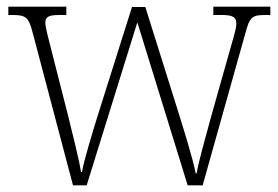

<svg xmlns="http://www.w3.org/2000/svg" viewBox="-20 -556 833 576"><path d="M78 -458 199 0H240L392 -489L543 0H588L716 -456C729 -505 736 -511 776 -511H791V-536H620V-511H646C681 -511 689 -503 689 -485C689 -472 682 -448 674 -421L615 -212C594 -134 576 -73 570 -36H567C560 -76 528 -178 513 -226L416 -535H376L274 -212C259 -163 231 -73 226 -40H223C218 -74 196 -162 184 -210L130 -422C125 -441 116 -476 116 -487C116 -504 123 -511 158 -511H179V-536H5V-511H17C57 -511 66 -505 78 -458Z"/></svg>

Font: Noto Serif Ethiopic SemiCondensed ExtraLight
Style: Regular
Weight: 200
Width: 4
Designer: Monotype Design Team
Foundry: Monotype Imaging Inc.
Version: Version 2.102